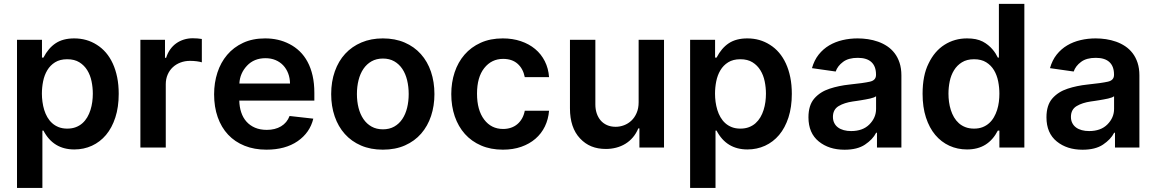

<svg xmlns="http://www.w3.org/2000/svg" viewBox="-20 -747 5852 972"><path d="M192.5 -545.5V-455.3H199.9Q224.8 -503.6 261.9 -528.1Q299 -552.6 355.8 -552.6Q419.7 -552.6 470.2 -520.2Q495.7 -504.3 516.2 -480.5Q536.6 -456.7 551 -425.4Q565.3 -394.2 573.2 -355.8Q581 -317.5 581 -272Q581 -204.9 563.9 -152.3Q546.9 -99.8 516.7 -63.9Q486.5 -28.1 445.3 -9.2Q404.1 9.6 356.2 9.6Q249.6 9.6 199.9 -85.9H194.6V204.5H66.1V-545.5ZM192.1 -272.7Q192.1 -252.5 195 -231.4Q197.8 -210.2 203.8 -190.5Q209.9 -170.8 219.8 -153.6Q229.8 -136.4 244 -123.6Q258.2 -110.8 277.2 -103.3Q296.2 -95.9 320.3 -95.9Q344.8 -95.9 363.8 -103.2Q382.8 -110.4 397.2 -123.2Q411.6 -136 421.7 -153.2Q431.8 -170.5 438 -190.2Q444.2 -209.9 447.1 -231Q449.9 -252.1 449.9 -272.7Q449.9 -304.3 443.5 -335.4Q437.1 -366.5 421.9 -391.3Q406.6 -416.2 381.9 -431.6Q357.2 -447.1 320.3 -447.1Q283.4 -447.1 258.7 -431.6Q234 -416.2 219.3 -391.3Q204.5 -366.5 198.3 -335.4Q192.1 -304.3 192.1 -272.7Z M690.7 0V-545.5H815.3V-454.5H821Q828.5 -478.3 841.6 -496.8Q854.8 -515.3 872.3 -527.7Q889.9 -540.1 911 -546.7Q932.2 -553.3 955.6 -553.3Q966.3 -553.3 979.6 -552.4Q992.9 -551.5 1001.8 -549.7V-431.5Q997.5 -432.9 990.8 -434.3Q984 -435.7 975.9 -436.8Q967.7 -437.9 959 -438.4Q950.3 -438.9 942.1 -438.9Q916.2 -438.9 893.6 -430.4Q871.1 -421.9 854.6 -406.4Q838.1 -391 828.7 -369.1Q819.2 -347.3 819.2 -320.7V0Z M1063.9 -269.5Q1063.9 -327.8 1080.6 -379.3Q1097.3 -430.8 1130 -469.3Q1162.6 -507.8 1210.8 -530.2Q1258.9 -552.6 1322.1 -552.6Q1356.5 -552.6 1386.9 -545.6Q1417.3 -538.7 1446 -523.8Q1474.4 -509.2 1497.5 -486.9Q1520.6 -464.5 1537.1 -433.8Q1553.6 -403.1 1562.5 -364Q1571.4 -324.9 1571.4 -277V-237.6H1191.4Q1192.1 -205.3 1201.2 -178.1Q1210.2 -150.9 1227.8 -131.2Q1245.4 -111.5 1271.1 -100.5Q1296.9 -89.5 1330.6 -89.5Q1372.5 -89.5 1402.7 -107.4Q1432.9 -125.4 1446 -159.8L1566.1 -146.3Q1549 -75.3 1486.9 -32.3Q1424.7 10.7 1328.8 10.7Q1267.4 10.7 1218.2 -9.1Q1169 -28.8 1134.8 -65.3Q1100.5 -101.9 1082.2 -153.8Q1063.9 -205.6 1063.9 -269.5ZM1191.8 -324.2H1448.2Q1447.8 -351.9 1438.9 -375.4Q1430 -398.8 1413.9 -416Q1397.7 -433.2 1375 -442.8Q1352.3 -452.4 1323.9 -452.4Q1266.3 -452.4 1230.5 -414.4Q1194.6 -376.4 1191.8 -324.2Z M1918 -552.6Q1980.1 -552.6 2028.6 -531.6Q2077.1 -510.7 2110.6 -473.2Q2144.2 -435.7 2161.8 -383.9Q2179.3 -332 2179.3 -270.6Q2179.3 -211.3 2162.3 -160Q2145.2 -108.7 2112.2 -70.7Q2079.2 -32.7 2030.4 -11Q1981.5 10.7 1918 10.7Q1856.2 10.7 1807.7 -10.3Q1759.2 -31.2 1725.7 -68.7Q1692.1 -106.2 1674.4 -157.8Q1656.6 -209.5 1656.6 -270.6Q1656.6 -333.8 1675.1 -385.8Q1693.5 -437.9 1727.6 -474.8Q1761.7 -511.7 1810 -532.1Q1858.3 -552.6 1918 -552.6ZM1786.9 -271Q1786.9 -233.7 1795.1 -201.2Q1803.3 -168.7 1819.8 -144.4Q1836.3 -120 1861 -106.2Q1885.7 -92.3 1918.7 -92.3Q1951.3 -92.3 1975.9 -106.2Q2000.4 -120 2016.7 -144.4Q2033 -168.7 2041 -201.2Q2049 -233.7 2049 -271Q2049 -308.2 2041 -341.1Q2033 -373.9 2016.7 -398.3Q2000.4 -422.6 1975.9 -436.6Q1951.3 -450.6 1918.7 -450.6Q1885.7 -450.6 1861 -436.6Q1836.3 -422.6 1819.8 -398.3Q1803.3 -373.9 1795.1 -341.1Q1786.9 -308.2 1786.9 -271Z M2264.6 -270.6Q2264.6 -329.5 2281.6 -380.9Q2298.7 -432.2 2331.7 -470.3Q2364.7 -508.5 2413.4 -530.5Q2462 -552.6 2525.2 -552.6Q2575.3 -552.6 2616.8 -538.5Q2658.4 -524.5 2689.1 -498.9Q2719.8 -473.4 2738.1 -437.1Q2756.4 -400.9 2759.6 -356.5H2636.7Q2628.2 -399.5 2600.3 -424.2Q2572.4 -448.9 2527 -448.9Q2468.4 -448.9 2431.5 -402.3Q2394.9 -356.2 2394.9 -272.7Q2394.9 -189.6 2431.1 -141.7Q2467 -94.1 2527 -94.1Q2548.3 -94.1 2566.6 -100.3Q2584.9 -106.5 2598.9 -118.3Q2612.9 -130 2622.7 -147.2Q2632.5 -164.4 2636.7 -186.4H2759.6Q2756 -143.1 2738.5 -106.9Q2720.9 -70.7 2690.7 -44.6Q2660.5 -18.5 2619 -3.9Q2577.4 10.7 2525.9 10.7Q2464.1 10.7 2415.7 -10.3Q2367.2 -31.2 2333.6 -68.7Q2300.1 -106.2 2282.3 -157.8Q2264.6 -209.5 2264.6 -270.6Z M2865.4 -198.2V-545.5H2994V-218Q2994 -194.2 3000.7 -173.7Q3007.5 -153.1 3020.4 -137.8Q3033.4 -122.5 3052.7 -113.8Q3072.1 -105.1 3096.9 -105.1Q3118.3 -105.1 3139 -112.9Q3159.8 -120.7 3176.3 -136.2Q3192.8 -151.6 3202.9 -175.1Q3213.1 -198.5 3213.1 -229.4V-545.5H3341.6V0H3217V-96.9H3211.3Q3200.6 -71 3183.9 -51.5Q3167.3 -32 3146 -19Q3124.6 -6 3099.6 0.5Q3074.6 7.1 3047.2 7.1Q3006.4 7.1 2974.3 -5.9Q2942.1 -18.8 2916.2 -46.5Q2865.4 -100.5 2865.4 -198.2Z M3600.1 -545.5V-455.3H3607.6Q3632.5 -503.6 3669.6 -528.1Q3706.7 -552.6 3763.5 -552.6Q3827.4 -552.6 3877.8 -520.2Q3903.4 -504.3 3923.8 -480.5Q3944.2 -456.7 3958.6 -425.4Q3973 -394.2 3980.8 -355.8Q3988.6 -317.5 3988.6 -272Q3988.6 -204.9 3971.6 -152.3Q3954.5 -99.8 3924.4 -63.9Q3894.2 -28.1 3853 -9.2Q3811.8 9.6 3763.8 9.6Q3657.3 9.6 3607.6 -85.9H3602.3V204.5H3473.7V-545.5ZM3599.8 -272.7Q3599.8 -252.5 3602.6 -231.4Q3605.5 -210.2 3611.5 -190.5Q3617.5 -170.8 3627.5 -153.6Q3637.4 -136.4 3651.6 -123.6Q3665.8 -110.8 3684.8 -103.3Q3703.8 -95.9 3728 -95.9Q3752.5 -95.9 3771.5 -103.2Q3790.5 -110.4 3804.9 -123.2Q3819.2 -136 3829.4 -153.2Q3839.5 -170.5 3845.7 -190.2Q3851.9 -209.9 3854.8 -231Q3857.6 -252.1 3857.6 -272.7Q3857.6 -304.3 3851.2 -335.4Q3844.8 -366.5 3829.5 -391.3Q3814.3 -416.2 3789.6 -431.6Q3764.9 -447.1 3728 -447.1Q3691.1 -447.1 3666.4 -431.6Q3641.7 -416.2 3627 -391.3Q3612.2 -366.5 3606 -335.4Q3599.8 -304.3 3599.8 -272.7Z M4102.6 -248.6Q4132.1 -282.3 4179.7 -297.9Q4203.5 -305.8 4228.3 -310.9Q4253.2 -316.1 4279.8 -318.9Q4316.4 -322.8 4342 -326.3Q4367.5 -329.9 4383.5 -333.5Q4414.8 -340.2 4414.8 -367.9V-370Q4414.8 -410.9 4391.7 -432.5Q4368.6 -454.2 4322.4 -454.2Q4274.9 -454.2 4247.9 -433.6Q4220.2 -413 4210.6 -384.9L4090.6 -402Q4101.9 -442.1 4124.6 -470.7Q4147.4 -499.3 4178.1 -517.4Q4208.8 -535.5 4245.6 -544Q4282.3 -552.6 4321.7 -552.6Q4347.7 -552.6 4374.1 -548.7Q4400.6 -544.7 4425.2 -536Q4449.9 -527.3 4471.4 -513Q4492.9 -498.6 4508.9 -477.8Q4524.9 -457 4534.1 -429Q4543.3 -400.9 4543.3 -365.1V0H4419.7V-74.9H4415.5Q4406.6 -57.5 4392.6 -42.8Q4378.6 -28.1 4359 -14.9Q4320.3 11 4255.3 11Q4176.5 11 4125 -30.9Q4072.8 -73.2 4072.8 -153.1Q4072.8 -214.5 4102.6 -248.6ZM4196.7 -155.2Q4196.7 -137.8 4203.5 -124.3Q4210.2 -110.8 4222.5 -101.7Q4234.7 -92.7 4251.6 -88.1Q4268.5 -83.5 4288.7 -83.5Q4347.7 -83.5 4381 -116.8Q4415.1 -150.9 4415.1 -195.7V-259.9Q4407.3 -253.2 4385.3 -248.2Q4374.3 -245.7 4362.4 -243.6Q4350.5 -241.5 4338.8 -239.5Q4327.1 -237.6 4316.4 -236Q4305.8 -234.4 4297.2 -233.3Q4275.6 -230.1 4258 -224.4Q4240.4 -218.8 4225.5 -209.9Q4196.7 -192.5 4196.7 -155.2Z M4650.6 -272Q4650.6 -365.1 4680.8 -425.4Q4710.9 -488.3 4761.7 -520.4Q4812.5 -552.6 4875.7 -552.6Q4900.2 -552.6 4919.6 -548.7Q4938.9 -544.7 4954.9 -536.6Q4969.8 -528.8 4982.1 -518.8Q4994.3 -508.9 5003.7 -498Q5013.1 -487.2 5020.1 -476.2Q5027 -465.2 5031.6 -455.3H5036.9V-727.3H5165.8V0H5039.4V-85.9H5031.6Q5007.1 -38.4 4968.6 -14.4Q4930 9.6 4875.4 9.6Q4827.4 9.6 4786.2 -9.2Q4745 -28.1 4714.8 -63.9Q4684.7 -99.8 4667.6 -152.3Q4650.6 -204.9 4650.6 -272ZM4911.2 -95.9Q4935.7 -95.9 4954.5 -103.3Q4973.4 -110.8 4987.6 -123.6Q5001.8 -136.4 5011.7 -153.6Q5021.7 -170.8 5027.9 -190.5Q5034.1 -210.2 5036.8 -231.4Q5039.4 -252.5 5039.4 -272.7Q5039.4 -304.3 5033.2 -335.4Q5027 -366.5 5012.3 -391.3Q4997.5 -416.2 4972.8 -431.6Q4948.2 -447.1 4911.2 -447.1Q4874.6 -447.1 4849.8 -431.6Q4824.9 -416.2 4809.7 -391.3Q4794.4 -366.5 4788 -335.4Q4781.6 -304.3 4781.6 -272.7Q4781.6 -252.1 4784.4 -231Q4787.3 -209.9 4793.5 -190.2Q4799.7 -170.5 4809.8 -153.2Q4820 -136 4834.3 -123.2Q4848.7 -110.4 4867.7 -103.2Q4886.7 -95.9 4911.2 -95.9Z M5307.5 -248.6Q5337 -282.3 5384.6 -297.9Q5408.4 -305.8 5433.2 -310.9Q5458.1 -316.1 5484.7 -318.9Q5521.3 -322.8 5546.9 -326.3Q5572.4 -329.9 5588.4 -333.5Q5619.7 -340.2 5619.7 -367.9V-370Q5619.7 -410.9 5596.6 -432.5Q5573.5 -454.2 5527.3 -454.2Q5479.8 -454.2 5452.8 -433.6Q5425.1 -413 5415.5 -384.9L5295.5 -402Q5306.8 -442.1 5329.5 -470.7Q5352.3 -499.3 5383 -517.4Q5413.7 -535.5 5450.5 -544Q5487.2 -552.6 5526.6 -552.6Q5552.6 -552.6 5579 -548.7Q5605.5 -544.7 5630.1 -536Q5654.8 -527.3 5676.3 -513Q5697.8 -498.6 5713.8 -477.8Q5729.8 -457 5739 -429Q5748.2 -400.9 5748.2 -365.1V0H5624.6V-74.9H5620.4Q5611.5 -57.5 5597.5 -42.8Q5583.5 -28.1 5563.9 -14.9Q5525.2 11 5460.2 11Q5381.4 11 5329.9 -30.9Q5277.7 -73.2 5277.7 -153.1Q5277.7 -214.5 5307.5 -248.6ZM5401.6 -155.2Q5401.6 -137.8 5408.4 -124.3Q5415.1 -110.8 5427.4 -101.7Q5439.6 -92.7 5456.5 -88.1Q5473.4 -83.5 5493.6 -83.5Q5552.6 -83.5 5585.9 -116.8Q5620 -150.9 5620 -195.7V-259.9Q5612.2 -253.2 5590.2 -248.2Q5579.2 -245.7 5567.3 -243.6Q5555.4 -241.5 5543.7 -239.5Q5532 -237.6 5521.3 -236Q5510.7 -234.4 5502.1 -233.3Q5480.5 -230.1 5462.9 -224.4Q5445.3 -218.8 5430.4 -209.9Q5401.6 -192.5 5401.6 -155.2Z"/></svg>

Font: Inter P Semi Bold
Style: Regular
Weight: 600
Designer: Rasmus Andersson
Foundry: rsms
Version: Version 3.018;git-588b23468